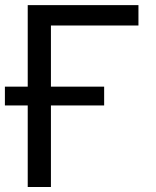

<svg xmlns="http://www.w3.org/2000/svg" viewBox="-23 -748 622 768"><path d="M530.8 -646H180.7V0H87.9V-727.5H530.8ZM-3.4 -401.4H393.6V-326.2H-3.4Z"/></svg>

Font: Inter RS Variable
Style: Regular
Weight: 400
Designer: Rasmus Andersson (customised by Maria Ramos and Noel Pretorius)
Foundry: rsms
Version: Version 3.001;Glyphs 3.2.3 (3260)